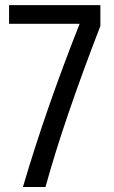

<svg xmlns="http://www.w3.org/2000/svg" viewBox="-20 -744 454 764"><path d="M379.4 -723.6V-640.6Q232.4 -260.3 161.1 0H71.3Q161.6 -307.6 296.9 -649.4H16.1V-723.6Z"/></svg>

Font: Coda
Style: Regular
Weight: 400
Designer: vernon adams
Foundry: vernon adams
Version: Version 2.001; ttfautohint (v0.8) -r 50 -G 200 -x